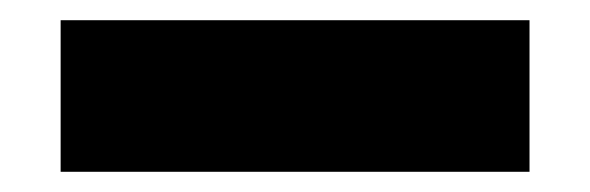

<svg xmlns="http://www.w3.org/2000/svg" viewBox="-20 -20 584 190"><path d="M40 150V0H504V150Z"/></svg>

Font: Encode Sans Cnd Black
Style: Regular
Weight: 900
Width: 3
Designer: Multiple Designers
Foundry: Impallari Type
Version: Version 3.002; ttfautohint (v1.8.3) -l 8 -r 50 -G 200 -x 14 